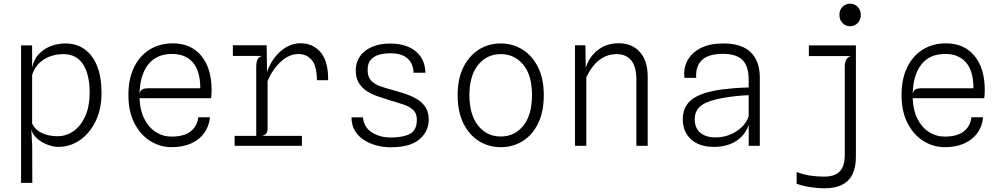

<svg xmlns="http://www.w3.org/2000/svg" viewBox="-20 -792 5440 1043"><path d="M94.5 201.5V-545.5H154.5V-424.5Q162.5 -467 189.2 -496.2Q216 -525.5 254.5 -540.8Q293 -556 335 -556Q395 -556 439.2 -524.8Q483.5 -493.5 507.5 -433.5Q531.5 -373.5 531.5 -287.5Q531.5 -198.5 499 -132.5Q466.5 -66.5 413.2 -30.2Q360 6 296.5 6Q268.5 6 235.8 -6.8Q203 -19.5 178 -43Q156.5 -63 150 -89L155 0L155.5 201.5ZM154.5 -385V-122.5V-121.5Q165 -97.5 186.5 -82Q208 -66.5 235.8 -59.2Q263.5 -52 292.5 -52Q340 -52 379.8 -80Q419.5 -108 443.2 -161Q467 -214 467 -289Q467 -388.5 430.8 -443.2Q394.5 -498 324.5 -498Q286.5 -498 252.2 -485.8Q218 -473.5 192.5 -448.5Q167 -423.5 154.5 -385Z M912 7.5Q851 7.5 797.5 -25.2Q744 -58 710.8 -121.5Q677.5 -185 677.5 -276.5Q677.5 -363.5 708 -426.2Q738.5 -489 793 -522.8Q847.5 -556.5 919 -556.5Q1017.5 -556.5 1073.5 -488.8Q1129.5 -421 1129.5 -303Q1129.5 -288.5 1128.5 -276.5L1127 -258.5H738Q740 -194 763.5 -147.2Q787 -100.5 825.8 -75.2Q864.5 -50 912 -50Q979.5 -50 1015.5 -78.2Q1051.5 -106.5 1057 -155H1120.5Q1116 -106.5 1089.8 -69.8Q1063.5 -33 1018.2 -12.8Q973 7.5 912 7.5ZM738 -281.5Q742 -301 754 -306.8Q766 -312.5 784 -312.5H1068Q1068 -406 1027.8 -452.5Q987.5 -499 915.5 -499Q829.5 -499 784.8 -441.5Q740 -384 738 -281.5Z M1254.5 0V-54H1372V-426.5Q1372 -458 1380 -471Q1388 -484 1404.5 -488H1245V-546H1428.5L1430.5 -400Q1445 -444.5 1472.5 -480Q1500 -515.5 1536 -536.2Q1572 -557 1611 -557Q1681.5 -557 1722.8 -506.5Q1764 -456 1762.5 -356.5H1701.5Q1701 -434.5 1673.2 -466.5Q1645.5 -498.5 1600.5 -498.5Q1550.5 -498.5 1505.8 -457.2Q1461 -416 1433.5 -352V-91Q1433.5 -78.5 1427.2 -68.2Q1421 -58 1403.5 -54H1620V0Z M2100 8Q2065 8 2028 -1.2Q1991 -10.5 1959.8 -29.8Q1928.5 -49 1909 -80Q1889.5 -111 1889.5 -154.5H1951.5Q1957 -100 2000 -72.8Q2043 -45.5 2100.5 -45Q2165 -44.5 2204.5 -63.5Q2244 -82.5 2244.5 -140.5Q2245 -175 2225.5 -193.8Q2206 -212.5 2173 -223.8Q2140 -235 2100 -246.5Q2067 -256.5 2033.8 -268Q2000.5 -279.5 1973 -297Q1945.5 -314.5 1929 -342Q1912.5 -369.5 1912.5 -411Q1912.5 -451 1934 -483.8Q1955.5 -516.5 1997.8 -536Q2040 -555.5 2101 -555.5Q2152.5 -555.5 2194.5 -539Q2236.5 -522.5 2262.5 -487.8Q2288.5 -453 2291.5 -397H2226.5Q2226.5 -421 2215.8 -445.2Q2205 -469.5 2177.8 -486Q2150.5 -502.5 2100.5 -502.5Q2067.5 -502.5 2039.5 -494.8Q2011.5 -487 1994.2 -467.5Q1977 -448 1977 -411.5Q1977 -374.5 1996 -354.5Q2015 -334.5 2043.8 -324.2Q2072.5 -314 2100.5 -306.5Q2143 -295 2180.8 -282.5Q2218.5 -270 2247.5 -252Q2276.5 -234 2292.8 -207.2Q2309 -180.5 2309 -141Q2308.5 -77.5 2257.8 -34.5Q2207 8.5 2100 8Z M2700 7.5Q2634.5 7.5 2581.5 -25.8Q2528.5 -59 2497.2 -122.2Q2466 -185.5 2466 -275.5Q2466 -364 2497.2 -426.8Q2528.5 -489.5 2581.5 -522.8Q2634.5 -556 2700 -556Q2765.5 -556 2818.5 -522.8Q2871.5 -489.5 2902.8 -426.8Q2934 -364 2934 -275.5Q2934 -184 2902.8 -120.8Q2871.5 -57.5 2818.5 -25Q2765.5 7.5 2700 7.5ZM2700 -50.5Q2776 -50.5 2823 -109.5Q2870 -168.5 2870 -275.5Q2870 -382.5 2822.8 -440.2Q2775.5 -498 2700 -498Q2624.5 -498 2577.2 -439.2Q2530 -380.5 2530 -275.5Q2530 -169 2577.2 -109.8Q2624.5 -50.5 2700 -50.5Z M3103.5 0V-546H3160L3162 -423.5Q3177.5 -474.5 3214.5 -509Q3265.5 -557 3340 -557Q3414.5 -557 3456.5 -508.8Q3498.5 -460.5 3498.5 -376.5V0H3437V-359.5Q3437 -428 3409.8 -463Q3382.5 -498 3329 -498Q3277.5 -498 3236 -466.2Q3194.5 -434.5 3165 -372V0Z M3858.5 6Q3778.5 6 3733.8 -35.2Q3689 -76.5 3689 -144.5Q3689 -206 3729 -243.5Q3769 -281 3857.5 -298.5Q3879.5 -303 3905.8 -306.5Q3932 -310 3966.5 -312.8Q4001 -315.5 4047 -317V-359Q4047 -433 4013.2 -466.2Q3979.5 -499.5 3907.5 -499.5Q3828 -499.5 3792.8 -465.5Q3757.5 -431.5 3762 -369H3698Q3692 -422.5 3715.5 -464.8Q3739 -507 3788 -531.5Q3837 -556 3908 -556Q4009.5 -556 4058.5 -507.8Q4107.5 -459.5 4107.5 -371.5V0H4047.5L4047 -113.5Q4035 -76.5 4008.5 -49.8Q3982 -23 3944 -8.5Q3906 6 3858.5 6ZM3866 -45.5Q3910 -45.5 3947.8 -61.5Q3985.5 -77.5 4012 -104Q4038.5 -130.5 4047 -162V-275Q4010 -273.5 3978 -270Q3946 -266.5 3919.2 -262Q3892.5 -257.5 3872 -252.5Q3806 -237 3780 -210.8Q3754 -184.5 3754 -144Q3754 -97 3783.2 -71.5Q3812.5 -46 3866 -45.5Z M4456 231Q4427 231 4384.5 225Q4342 219 4307.5 206V142Q4343 156.5 4381.5 162Q4420 167.5 4458.5 167.5Q4491.5 167.5 4516.2 157Q4541 146.5 4555 120.8Q4569 95 4569 49.5V-430Q4569 -452.5 4577 -467.8Q4585 -483 4603.5 -487.5H4374V-545.5H4629.5V60Q4629.5 114.5 4611.8 152.8Q4594 191 4555.8 211Q4517.5 231 4456 231ZM4598 -649.5Q4573.5 -649.5 4556.8 -666.8Q4540 -684 4540 -711Q4540 -738 4556.8 -755Q4573.5 -772 4598 -772Q4622.5 -772 4639.2 -755Q4656 -738 4656 -711Q4656 -684 4639.2 -666.8Q4622.5 -649.5 4598 -649.5Z M5112 7.5Q5051 7.5 4997.5 -25.2Q4944 -58 4910.8 -121.5Q4877.5 -185 4877.5 -276.5Q4877.5 -363.5 4908 -426.2Q4938.5 -489 4993 -522.8Q5047.5 -556.5 5119 -556.5Q5217.5 -556.5 5273.5 -488.8Q5329.5 -421 5329.5 -303Q5329.5 -288.5 5328.5 -276.5L5327 -258.5H4938Q4940 -194 4963.5 -147.2Q4987 -100.5 5025.8 -75.2Q5064.5 -50 5112 -50Q5179.5 -50 5215.5 -78.2Q5251.5 -106.5 5257 -155H5320.5Q5316 -106.5 5289.8 -69.8Q5263.5 -33 5218.2 -12.8Q5173 7.5 5112 7.5ZM4938 -281.5Q4942 -301 4954 -306.8Q4966 -312.5 4984 -312.5H5268Q5268 -406 5227.8 -452.5Q5187.5 -499 5115.5 -499Q5029.5 -499 4984.8 -441.5Q4940 -384 4938 -281.5Z"/></svg>

Font: Spline Sans Mono Light
Style: Regular
Weight: 300
Monospace: yes
Version: Version 1.004